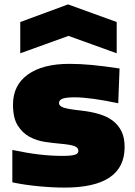

<svg xmlns="http://www.w3.org/2000/svg" viewBox="-20 -841 613 872"><path d="M72 -741 289 -821 510 -741V-599L291 -678L72 -599ZM273 11Q248 11 218 9.5Q188 8 156.5 5Q125 2 94 -2.5Q63 -7 36 -13V-160Q102 -146 157 -139.5Q212 -133 263 -133Q303 -133 319.5 -138Q336 -143 336 -156Q336 -170 319 -177Q302 -184 257 -188Q223 -191 185 -196.5Q147 -202 114.5 -219.5Q82 -237 60.5 -271Q39 -305 39 -366Q39 -454 106.5 -502.5Q174 -551 295 -551Q344 -551 397 -546Q450 -541 523 -530L517 -372Q457 -385 405.5 -392Q354 -399 319 -399Q281 -399 264.5 -393Q248 -387 248 -373Q248 -359 269.5 -352Q291 -345 347 -339Q393 -334 430 -323Q467 -312 492.5 -292.5Q518 -273 532 -244Q546 -215 546 -173Q546 11 273 11Z"/></svg>

Font: Encode Sans Normal
Style: Black
Weight: 900
Designer: Pablo Impallari, Andres Torresi
Foundry: Pablo Impallari, Andres Torresi
Version: Version 1.000; ttfautohint (v1.00) -l 8 -r 50 -G 200 -x 14 -